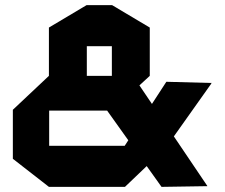

<svg xmlns="http://www.w3.org/2000/svg" viewBox="-20 -727 877 747"><path d="M317.8 -547.2V-707H415.2V-547.2ZM170.3 -431.9V-619.8L316.8 -707H317.8V-431.9ZM608.4 0 327.2 -394.3 335.6 -394.9H522.4L786.5 -3.7V-2.7L611.9 0ZM171.3 0V-159.8H465.2V0ZM171.3 -296.8V-431.9H415.2V-296.8ZM170.3 0 30 -109.2V-299.9L170.3 -431.9H171.3V0ZM465.2 0V-159.8L627.2 -408.8L802.2 -404.2V-401.9L624.4 -151.2L466.2 0ZM415.2 -296.8V-707H416.2L562.7 -619.8V-431.9L416.2 -296.8Z"/></svg>

Font: Foldit Thin
Style: Regular
Weight: 100
Designer: Sophia Tai
Foundry: Sophia Tai
Version: Version 1.003